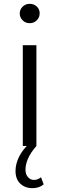

<svg xmlns="http://www.w3.org/2000/svg" viewBox="-20 -762 309 1002"><path d="M99 0V-526H170V0ZM135 -641Q113 -641 98 -656Q83 -671 83 -692Q83 -712 98 -727Q113 -742 135 -742Q157 -742 172 -728Q187 -714 187 -693Q187 -671 172 -656Q157 -641 135 -641ZM149 220Q111 220 86 196.5Q61 173 61 130Q61 94 79.5 56Q98 18 139 -19L170 0Q140 34 126.5 65Q113 96 113 123Q113 148 126 162.5Q139 177 157 177Q177 177 194 163L208 200Q185 220 149 220Z"/></svg>

Font: Montserrat
Style: Regular
Weight: 400
Designer: Julieta Ulanovsky
Foundry: Julieta Ulanovsky
Version: Version 9.000; ttfautohint (v1.8.4.7-5d5b)